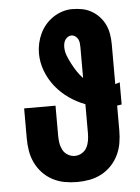

<svg xmlns="http://www.w3.org/2000/svg" viewBox="-53 -785 607 835"><g transform="rotate(-5 250.0 -367.5)"><path d="M250 8Q222 8 195 3Q168 -2 143.5 -15Q119 -28 100 -48Q81 -68 69 -93Q57 -118 52.5 -145Q48 -172 48 -200V-331H185V-200Q185 -184 187.5 -168Q190 -152 197.5 -137.5Q205 -123 219.5 -114.5Q234 -106 250 -106Q266 -106 280.5 -114.5Q295 -123 302.5 -137.5Q310 -152 312.5 -168Q315 -184 315 -200V-326Q278 -340 245 -363Q212 -386 187 -417Q162 -448 147.5 -486Q133 -524 133 -564Q133 -586 138 -608Q143 -630 152.5 -650Q162 -670 176.5 -687Q191 -704 209.5 -716.5Q228 -729 249.5 -736Q271 -743 293 -743Q315 -743 336.5 -739Q358 -735 377.5 -724Q397 -713 412 -696.5Q427 -680 436 -660.5Q445 -641 448.5 -619Q452 -597 452 -575V-402Q457 -403 462 -404.5Q467 -406 472 -408V-311Q467 -310 462 -309.5Q457 -309 452 -308V-200Q452 -172 447.5 -145Q443 -118 431 -93Q419 -68 400 -48Q381 -28 356.5 -15Q332 -2 305 3Q278 8 250 8ZM315 -440V-575Q315 -584 314 -593Q313 -602 309 -610Q305 -618 297 -623.5Q289 -629 280 -629Q272 -629 265 -624.5Q258 -620 253.5 -613.5Q249 -607 247 -598.5Q245 -590 245 -582Q245 -562 252.5 -543Q260 -524 269.5 -506Q279 -488 290 -471.5Q301 -455 315 -440Z"/></g></svg>

Font: Iosevka Heavy
Style: Regular
Weight: 900
Monospace: yes
Designer: Belleve Invis
Foundry: Belleve Invis
Version: Version 32.5.0; ttfautohint (v1.8.4)